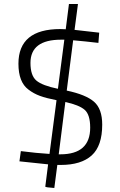

<svg xmlns="http://www.w3.org/2000/svg" viewBox="-20 -815 600 958"><path d="M490 -193Q490 -87 437.5 -39.5Q385 8 283 8H266L251 123Q206 120 206 116L220 5L77 -10L84 -61Q161 -51 227 -47L262 -315Q211 -325 179.5 -336.5Q148 -348 122 -368Q72 -405 72 -497Q72 -670 281 -670Q298 -670 308 -669L324 -795H369L352 -666L475 -652L471 -601Q403 -609 345 -614L313 -363Q408 -343 449 -307.5Q490 -272 490 -193ZM132 -501Q132 -438 161.5 -413Q191 -388 269 -372L301 -617H285Q132 -617 132 -501ZM281 -45Q430 -45 430 -178Q430 -243 402.5 -267Q375 -291 306 -306L273 -45Z"/></svg>

Font: Titillium Web Light
Style: Regular
Weight: 300
Version: Version 1.002;PS 57.000;hotconv 1.0.70;makeotf.lib2.5.55311